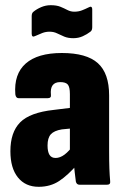

<svg xmlns="http://www.w3.org/2000/svg" viewBox="-20 -711 475 739"><path d="M286 0Q275 0 272 -12Q270 -25 267.5 -48.5Q265 -72 263 -93L249 -122V-349Q249 -376 241 -385.5Q233 -395 212 -395Q171 -395 176 -346Q178 -333 163 -333H52Q41 -333 39 -348Q33 -426 79 -466.5Q125 -507 218 -507Q313 -507 356.5 -468Q400 -429 400 -344V-130Q400 -89 401 -62.5Q402 -36 404 -14Q406 0 392 0ZM129 8Q78 8 49 -28Q20 -64 20 -129Q20 -202 57.5 -240Q95 -278 187 -288L260 -297L259 -217L218 -213Q188 -208 175.5 -194Q163 -180 163 -151Q163 -127 170.5 -115Q178 -103 194 -103Q211 -103 228.5 -116Q246 -129 267 -158L279 -80Q242 -37 208 -14.5Q174 8 129 8ZM262 -564Q242 -564 227.5 -570Q213 -576 200 -582.5Q187 -589 171 -589Q156 -589 143 -584Q130 -579 117 -573Q102 -565 102 -581V-649Q102 -661 109 -666Q121 -676 138.5 -683.5Q156 -691 175 -691Q198 -691 212.5 -685Q227 -679 239.5 -672.5Q252 -666 266 -666Q282 -666 295 -671Q308 -676 320 -682Q335 -691 335 -674V-606Q335 -601 333.5 -596.5Q332 -592 328 -589Q315 -579 298.5 -571.5Q282 -564 262 -564Z"/></svg>

Font: Sofia Sans Condensed Black
Style: Regular
Weight: 900
Designer: Botio Nikoltchev, Ani Petrova
Foundry: lettersoup
Version: Version 4.101